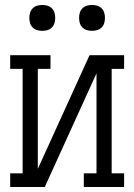

<svg xmlns="http://www.w3.org/2000/svg" viewBox="-20 -752 540 772"><path d="M21 0V-55H71V-475H21V-530H183V-475H132V-73L340 -530H479V-475H429V-55H479V0H317V-55H368V-457L160 0ZM350 -628Q339 -628 329 -631Q319 -634 311.5 -641.5Q304 -649 301 -659Q298 -669 298 -680Q298 -691 301 -701Q304 -711 311.5 -718.5Q319 -726 329 -729Q339 -732 350 -732Q361 -732 371 -729Q381 -726 388.5 -718.5Q396 -711 399 -701Q402 -691 402 -680Q402 -669 399 -659Q396 -649 388.5 -641.5Q381 -634 371 -631Q361 -628 350 -628ZM150 -628Q139 -628 129 -631Q119 -634 111.5 -641.5Q104 -649 101 -659Q98 -669 98 -680Q98 -691 101 -701Q104 -711 111.5 -718.5Q119 -726 129 -729Q139 -732 150 -732Q161 -732 171 -729Q181 -726 188.5 -718.5Q196 -711 199 -701Q202 -691 202 -680Q202 -669 199 -659Q196 -649 188.5 -641.5Q181 -634 171 -631Q161 -628 150 -628Z"/></svg>

Font: Iosevka Slab Light
Style: Regular
Weight: 300
Monospace: yes
Designer: Belleve Invis
Foundry: Belleve Invis
Version: Version 11.1.0; ttfautohint (v1.8.3)